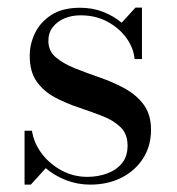

<svg xmlns="http://www.w3.org/2000/svg" viewBox="-20 -490 479 520"><path d="M46.5 10V-136H66.5Q72 -101.5 93.8 -73.2Q115.5 -45 147.5 -28Q179.5 -11 216.5 -11Q244.5 -11 269.5 -20Q294.5 -29 310 -47.5Q325.5 -66 325.5 -95.5Q325.5 -127 306.5 -145.5Q287.5 -164 257.2 -175.8Q227 -187.5 193.2 -198.8Q159.5 -210 129.2 -226Q99 -242 79.8 -268.5Q60.5 -295 60.5 -339Q60.5 -371 75 -400.8Q89.5 -430.5 119.5 -449.8Q149.5 -469 197 -469Q231 -469 259.5 -457.8Q288 -446.5 309.5 -428.5L347 -469.5H364.5V-330H344.5Q342 -359.5 322.8 -386.5Q303.5 -413.5 271.5 -431Q239.5 -448.5 198 -448.5Q174 -448.5 154.5 -440.2Q135 -432 123 -416.5Q111 -401 111 -379.5Q111 -352 131.2 -334.8Q151.5 -317.5 183 -305Q214.5 -292.5 250 -280.2Q285.5 -268 317.2 -250.8Q349 -233.5 369 -206.8Q389 -180 389 -138.5Q389 -94 367.2 -60.5Q345.5 -27 308.5 -8.5Q271.5 10 224.5 10Q190 10 159 -2Q128 -14 104 -34.5L63.5 10Z"/></svg>

Font: Bodoni Moda 11pt
Style: Regular
Weight: 400
Version: Version 2.004